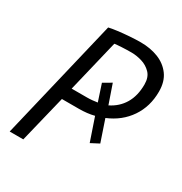

<svg xmlns="http://www.w3.org/2000/svg" viewBox="-165 -820 890 941"><g transform="rotate(30 280.0 -350.0)"><path d="M23 0 186 -683Q202 -687 233 -691Q264 -695 299 -697.5Q334 -700 361 -700Q416 -700 460.5 -682.5Q505 -665 532 -628.5Q559 -592 559 -535Q559 -451 516 -387.5Q473 -324 396 -292L437 -171L391 -147L347 -276Q328 -271 306 -268.5Q284 -266 261 -266H165L100 0ZM181 -334H268Q283 -334 298 -335.5Q313 -337 326 -339L295 -433L341 -460L378 -353Q427 -377 453.5 -421.5Q480 -466 480 -530Q480 -571 458 -593.5Q436 -616 405.5 -625Q375 -634 347 -634Q319 -634 291.5 -632.5Q264 -631 252 -629Z"/></g></svg>

Font: Ubuntu Sans Mono
Style: Italic
Weight: 400
Italic angle: -13.5°
Monospace: yes
Designer: Dalton Maag Ltd
Foundry: Dalton Maag Ltd
Version: Version 1.006